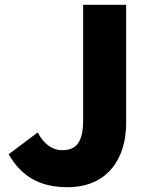

<svg xmlns="http://www.w3.org/2000/svg" viewBox="-20 -765 626 799"><path d="M261 14C428 14 505 -106 505 -252V-745H326V-266C326 -169 295 -140 237 -140C201 -140 163 -163 137 -214L16 -123C69 -31 145 14 261 14Z"/></svg>

Font: ChiuKong Gothic MN Heavy
Style: Regular
Weight: 900
Designer: Ryoko NISHIZUKA 西塚涼子 (kana, bopomofo & ideographs); Paul D. Hunt (Latin, Greek & Cyrillic); Sandoll Communications 산돌커뮤니
Foundry: Adobe
Version: Version 1.300